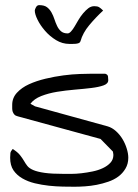

<svg xmlns="http://www.w3.org/2000/svg" viewBox="-20 -709 524 730"><path d="M18.6 -109.4Q18.6 -120.1 19.5 -127Q20.5 -133.8 28.3 -142.6Q46.9 -130.9 56.2 -119.1Q65.4 -107.4 71.3 -97.2Q77.1 -86.9 84 -78.1Q90.8 -69.3 106.4 -62.5Q122.1 -55.7 149.4 -51.8Q176.8 -47.9 223.6 -47.9Q233.4 -47.9 251 -47.9Q268.6 -47.9 289.6 -50.3Q310.5 -52.7 332 -57.1Q353.5 -61.5 371.1 -69.8Q388.7 -78.1 399.9 -90.3Q411.1 -102.5 411.1 -120.1Q411.1 -123 410.2 -127.4Q409.2 -131.8 409.2 -132.8L362.3 -180.7L47.9 -266.6Q39.1 -268.6 34.7 -273.4Q30.3 -278.3 28.3 -284.2Q26.4 -290 26.4 -296.9V-310.5Q26.4 -336.9 44.4 -356.4Q62.5 -376 90.3 -388.7Q118.2 -401.4 152.8 -409.7Q187.5 -418 221.2 -422.4Q254.9 -426.8 283.7 -427.7Q312.5 -428.7 328.1 -428.7H338.9Q345.7 -428.7 354 -428.7Q362.3 -428.7 369.1 -428.7H379.9Q389.6 -425.8 390.6 -418.5Q391.6 -411.1 391.6 -404.3Q391.6 -390.6 373.5 -384.3Q355.5 -377.9 327.6 -374.5Q299.8 -371.1 264.6 -368.2Q229.5 -365.2 196.8 -359.9Q164.1 -354.5 136.7 -343.8Q109.4 -333 95.7 -314.5L113.3 -304.7L389.6 -228.5Q406.2 -223.6 420.9 -210.4Q435.5 -197.3 445.8 -180.2Q456.1 -163.1 461.9 -144Q467.8 -125 467.8 -109.4Q467.8 -85.9 457 -67.9Q446.3 -49.8 429.7 -37.6Q413.1 -25.4 391.6 -18.1Q370.1 -10.7 347.7 -6.3Q325.2 -2 303.2 -0.5Q281.2 1 263.7 1Q245.1 1 219.2 0.5Q193.4 0 166 -2.9Q138.7 -5.9 112.3 -12.2Q85.9 -18.6 64.9 -30.8Q43.9 -43 31.2 -61.5Q18.6 -80.1 18.6 -109.4ZM112.3 -668.9Q112.3 -672.9 116.7 -681.2Q121.1 -689.5 128.9 -689.5Q148.4 -689.5 158.7 -681.6Q168.9 -673.8 175.8 -661.6Q182.6 -649.4 187 -635.7Q191.4 -622.1 197.3 -609.9Q203.1 -597.7 212.4 -589.8Q221.7 -582 237.3 -582Q243.2 -582 250 -589.4Q256.8 -596.7 263.7 -608.4Q270.5 -620.1 278.3 -633.3Q286.1 -646.5 295.9 -658.2Q305.7 -669.9 315.9 -677.7Q326.2 -685.5 338.9 -685.5Q350.6 -685.5 356.9 -681.6Q363.3 -677.7 372.1 -668.9Q343.8 -642.6 319.3 -613.3Q294.9 -584 286.1 -552.7Q284.2 -546.9 278.8 -544.9Q273.4 -543 267.6 -542.5Q261.7 -542 255.4 -542Q249 -542 244.1 -542Q216.8 -542 192.9 -556.6Q168.9 -571.3 150.9 -592.3Q132.8 -613.3 122.6 -634.3Q112.3 -655.3 112.3 -668.9Z"/></svg>

Font: Swanky and Moo Moo Cyrillic
Style: Regular
Weight: 400
Designer: Kimberly Geswein; Denis Ignatov
Foundry: Kimberly Geswein; Denis Ignatov
Version: Version 1.003 June 27, 2018